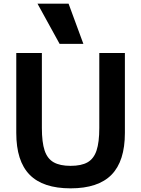

<svg xmlns="http://www.w3.org/2000/svg" viewBox="-20 -1020 772 1050"><path d="M366 10Q215 10 142 -64.5Q69 -139 69 -293V-730H209V-320Q209 -242 224 -197Q239 -152 273.5 -132.5Q308 -113 366 -113Q425 -113 459 -132.5Q493 -152 508 -197Q523 -242 523 -320V-730H663V-293Q663 -139 590 -64.5Q517 10 366 10ZM306 -780 185 -1000H355L436 -780Z"/></svg>

Font: M PLUS 2 Thin
Style: Bold
Weight: 700
Version: Version 1.001